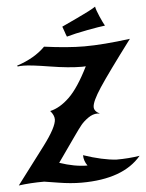

<svg xmlns="http://www.w3.org/2000/svg" viewBox="-79 -993 819 1078"><g transform="rotate(-5 330.5 -454.0)"><path d="M36 -646 33 -651Q134 -684 193 -744Q327 -726 419 -726Q526 -726 677 -746Q541 -565 491 -489Q441 -413 441 -382Q441 -358 472 -343Q469 -343 465 -343.5Q461 -344 459 -344Q432 -344 406 -325.5Q380 -307 364.5 -288Q349 -269 321 -229L221 -87Q306 -58 378 -58Q358 -86 358 -118Q465 -82 543 -77Q613 -77 674 -87Q572 35 337 35Q276 35 206.5 23.5Q137 12 128 11Q50 11 -16 20L142 -189Q217 -289 218 -332Q218 -356 196 -381Q251 -393 305 -445Q359 -497 417 -614Q410 -613 398 -613Q322 -613 215.5 -630.5Q109 -648 68 -648Q46 -648 36 -646ZM305 -847Q311 -850 391.5 -887.5Q472 -925 498 -943Q501 -925 517.5 -887Q534 -849 544 -832Q515 -829 443 -815.5Q371 -802 326 -789Q321 -800 315.5 -817.5Q310 -835 305 -847Z"/></g></svg>

Font: NewRocker
Style: Regular
Weight: 400
Designer: Pablo Impallari, Brenda Gallo, Rodrigo Fuenzalida
Foundry: Pablo Impallari, Brenda Gallo, Rodrigo Fuenzalida
Version: Version 1.000